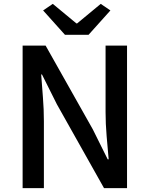

<svg xmlns="http://www.w3.org/2000/svg" viewBox="-20 -973 774 993"><path d="M97 0V-737H216L460 -304L537 -149H542Q537 -205 531.5 -269Q526 -333 526 -393V-737H637V0H518L274 -434L197 -588H193Q197 -531 202 -469Q207 -407 207 -346V0ZM316 -793 203 -919 253 -953 375 -852H379L501 -953L551 -919L438 -793Z"/></svg>

Font: Noto Sans KR Medium
Style: Regular
Weight: 500
Designer: Ryoko NISHIZUKA  (kana, bopomofo & ideographs); Paul D. Hunt (Latin, Greek & Cyrillic); Sandoll Communications , Soo-you
Foundry: Adobe
Version: Version 2.004-H2;hotconv 1.0.118;makeotfexe 2.5.65603